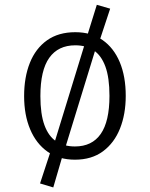

<svg xmlns="http://www.w3.org/2000/svg" viewBox="-20 -672 640 820"><path d="M301.5 -534.5Q370 -534.5 418 -501Q466 -467.5 491.5 -406.5Q517 -345.5 517 -262.5Q517 -184.5 492.5 -123Q468 -61.5 419.8 -25.8Q371.5 10 300 10Q231.5 10 183 -24.2Q134.5 -58.5 108.8 -119.8Q83 -181 83 -261.5Q83 -342 107.5 -403.5Q132 -465 180.8 -499.8Q229.5 -534.5 301.5 -534.5ZM393.5 -651.5 450.5 -635 406 -500.5 394 -481.5 261 -48.5 246 -3 207.5 128.5 151 111.5 197.5 -30 213 -64 345.5 -495.5 354 -524.5ZM301.5 -478.5Q228.5 -478.5 190.5 -425.2Q152.5 -372 152.5 -261.5Q152.5 -184.5 170 -137Q187.5 -89.5 220.5 -68Q253.5 -46.5 300 -46.5Q373 -46.5 410.2 -100Q447.5 -153.5 447.5 -262.5Q447.5 -340.5 430 -388Q412.5 -435.5 380 -457Q347.5 -478.5 301.5 -478.5Z"/></svg>

Font: Fira Code Light Light
Style: Regular
Weight: 300
Monospace: yes
Version: Version 5.002